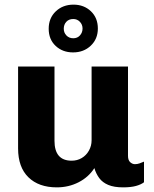

<svg xmlns="http://www.w3.org/2000/svg" viewBox="-20 -798 665 828"><path d="M225 10Q147 10 102.5 -33.5Q58 -77 58 -158V-511H215V-191Q215 -148 233.5 -126.5Q252 -105 289 -105Q313 -105 332.5 -116.5Q352 -128 363.5 -148.5Q375 -169 375 -193V-511H532V-126Q532 -107 541.5 -98.5Q551 -90 562 -90Q572 -90 582 -93.5Q592 -97 601 -101V-12Q588 -2 566 4Q544 10 511 10Q472 10 447 -0.5Q422 -11 408 -30Q394 -49 387 -73Q362 -34 319 -12Q276 10 225 10ZM295 -572Q250 -572 220 -600Q190 -628 190 -674Q190 -720 220.5 -749Q251 -778 297 -778Q342 -778 372 -749.5Q402 -721 402 -675Q402 -630 371.5 -601Q341 -572 295 -572ZM296 -633Q314 -633 325 -645.5Q336 -658 336 -675Q336 -692 324.5 -704Q313 -716 296 -716Q277 -716 266 -704Q255 -692 255 -674Q255 -657 266.5 -645Q278 -633 296 -633Z"/></svg>

Font: Chivo Medium
Style: Bold
Weight: 700
Version: Version 2.002